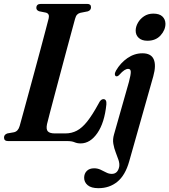

<svg xmlns="http://www.w3.org/2000/svg" viewBox="-26 -720 864 980"><path d="M316.5 0H15Q-5.5 0 -5.5 -18Q-5.5 -33 11.5 -39L45.5 -45Q67 -50 74.5 -77.5Q80.5 -98 92 -141Q103.5 -184 118.8 -239.2Q134 -294.5 150 -354Q166 -413.5 180.8 -468.2Q195.5 -523 206.5 -565Q217.5 -607 222.5 -626.5Q228 -650 208.5 -655.5L173.5 -662.5Q159.5 -668 159.5 -679.5Q159.5 -700 182.5 -700H419.5Q438.5 -700 438.5 -683Q438.5 -667.5 422 -662L384 -654.5Q374 -652 367.5 -645.2Q361 -638.5 357 -623.5Q350.5 -600 338.8 -556.5Q327 -513 312.2 -458Q297.5 -403 282 -345Q266.5 -287 252.5 -234.2Q238.5 -181.5 228.2 -142.2Q218 -103 214 -86.5Q208.5 -60 218.2 -49.5Q228 -39 254.5 -39H307.5Q339.5 -39 366.2 -53Q393 -67 419.2 -100Q445.5 -133 476.5 -190Q483 -203.5 489 -208.8Q495 -214 501.5 -214Q519 -214 517 -187.5Q507.5 -93.5 471 -40.8Q434.5 12 385.5 12Q368 12 354.2 6Q340.5 0 316.5 0ZM726.5 -512Q698 -512 682.2 -526.5Q666.5 -541 666.5 -563.5Q666.5 -583.5 677.8 -603.5Q689 -623.5 709.2 -637Q729.5 -650.5 756.5 -650.5Q787.5 -650.5 802.8 -636Q818 -621.5 818.5 -599Q818.5 -567 793.8 -539.5Q769 -512 726.5 -512ZM756.5 -331 633.5 103.5Q613.5 174.5 573.2 207.5Q533 240.5 476.5 240.5Q439.5 240.5 421.5 225.2Q403.5 210 403.5 187.5Q403.5 166 417 152.5Q430.5 139 454.5 139Q472 139 487 146Q502 153 515.8 160.2Q529.5 167.5 544.5 167.5Q575 167.5 582.5 131Q585 115 578.8 96.5Q572.5 78 564.5 57.5Q556.5 37 552.5 14.2Q548.5 -8.5 556 -34L632 -301.5Q642 -339 641.5 -353.8Q641 -368.5 628 -368.5Q619.5 -368.5 608.8 -361.8Q598 -355 582 -337Q574.5 -329.5 568 -330.5Q562 -331 560.5 -339Q559 -347 566 -359.5Q589 -399 624.5 -423.5Q660 -448 701 -448Q745 -448 758.5 -417.5Q772 -387 756.5 -331Z"/></svg>

Font: Fraunces 144pt S050 SemiBold
Style: Italic
Weight: 600
Italic angle: -16°
Version: Version 1.000; ttfautohint (v1.8.3)